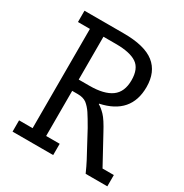

<svg xmlns="http://www.w3.org/2000/svg" viewBox="-157 -789 870 910"><g transform="rotate(30 278.0 -333.5)"><path d="M185.2 -61.7H259.3V0H37V-61.7H111.1V-604.9H45.7V-666.7H260.5Q375.3 -666.7 428.4 -624.7Q481.5 -582.7 481.5 -500Q481.5 -353.1 325.9 -319.8V-317.3Q343.2 -307.4 363 -287Q382.7 -266.7 412.3 -211.1L493.8 -61.7H555.6V0H437Q422.2 -33.3 408.6 -59.3Q395.1 -85.2 382.7 -107.4L337 -192.6Q312.3 -235.8 297.5 -258Q282.7 -280.2 264.2 -295.1Q245.7 -308.6 216 -308.6H185.2ZM244.4 -370.4Q323.5 -370.4 363.6 -399.4Q403.7 -428.4 403.7 -492.6Q403.7 -555.6 367.3 -580.2Q330.9 -604.9 253.1 -604.9H185.2V-370.4Z"/></g></svg>

Font: Slabo 27px
Style: Regular
Weight: 400
Version: Version 1.02 Build 003a